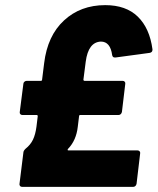

<svg xmlns="http://www.w3.org/2000/svg" viewBox="-20 -728 614 748"><path d="M245 -148Q241 -142 247 -142H516Q521 -142 524 -138.5Q527 -135 526 -130L512 -12Q511 -7 507.5 -3.5Q504 0 499 0H66Q61 0 58 -3.5Q55 -7 56 -12L71 -133Q71 -140 79 -148Q99 -164 108.5 -184Q118 -204 122 -234L127 -275Q127 -280 123 -280H67Q62 -280 59 -283.5Q56 -287 57 -292L71 -401Q71 -406 75 -409.5Q79 -413 84 -413H139Q144 -413 144 -418L152 -482Q165 -589 229.5 -648.5Q294 -708 390 -708Q471 -708 517 -663Q563 -618 574 -536V-534Q574 -524 563 -522L430 -504H427Q419 -504 417 -513Q410 -566 373 -566Q324 -564 314 -488L305 -418Q305 -413 310 -413H458Q463 -413 466 -409.5Q469 -406 468 -401L455 -292Q454 -287 450.5 -283.5Q447 -280 442 -280H293Q288 -280 288 -275L283 -234Q277 -181 245 -148Z"/></svg>

Font: Barlow Semi Condensed ExtraBold
Style: Italic
Weight: 800
Width: 4
Italic angle: -7°
Designer: Jeremy Tribby
Foundry: Tribby Type
Version: Version 1.408